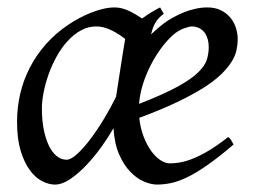

<svg xmlns="http://www.w3.org/2000/svg" viewBox="-20 -477 687 517"><path d="M444.8 -381.8Q428.7 -367.2 413.3 -346.2Q397.9 -325.2 385.5 -300.8Q373 -276.4 364.7 -249.8Q356.4 -223.1 354.5 -197.3Q418.5 -222.2 455.8 -242.4Q493.2 -262.7 512.2 -280.8Q531.2 -298.8 536.6 -315.4Q542 -332 542 -349.1Q542 -364.3 538.1 -375.2Q534.2 -386.2 527.8 -392.8Q521.5 -399.4 513.4 -402.6Q505.4 -405.8 497.1 -405.8Q489.3 -405.8 474.1 -400.1Q459 -394.5 444.8 -381.8ZM292.5 -216.3Q295.9 -238.3 299.6 -262.2Q303.2 -286.1 306.6 -307.6Q310.1 -329.1 312.7 -345.9Q315.4 -362.8 316.9 -371.1V-372.1Q309.6 -377.9 300.8 -383.8Q292 -389.6 282.2 -394.5Q272.5 -399.4 261.5 -402.6Q250.5 -405.8 238.8 -405.8Q216.8 -405.8 197.3 -394.8Q177.7 -383.8 161.4 -365.7Q145 -347.7 132.3 -324.5Q119.6 -301.3 110.8 -276.6Q102.1 -252 97.4 -228Q92.8 -204.1 92.8 -185.1Q92.8 -153.3 97.9 -127.9Q103 -102.5 111.8 -84.5Q120.6 -66.4 132.8 -56.6Q145 -46.9 159.2 -46.9Q170.9 -46.9 188 -62.5Q205.1 -78.1 223.6 -102.8Q242.2 -127.4 260.3 -157.5Q278.3 -187.5 292.5 -216.3ZM420.9 -439.9Q413.6 -434.1 408.4 -429Q403.3 -423.8 399.7 -418Q396 -412.1 392.8 -404.3Q389.6 -396.5 386.7 -384.3Q402.3 -399.4 419.9 -413.1Q431.6 -421.9 446 -429.9Q460.4 -438 475.8 -444.1Q491.2 -450.2 507.1 -453.6Q522.9 -457 538.1 -457Q559.1 -457 574.5 -449.5Q589.8 -441.9 600.1 -429.7Q610.4 -417.5 615.2 -402.1Q620.1 -386.7 620.1 -371.1Q620.1 -357.4 616.9 -342.3Q613.8 -327.1 603.8 -311Q593.8 -294.9 575.9 -277.3Q558.1 -259.8 528.6 -241Q499 -222.2 456.5 -201.9Q414.1 -181.6 355 -159.7Q357.9 -132.3 366.5 -109.9Q375 -87.4 386.5 -71.3Q397.9 -55.2 411.4 -46.1Q424.8 -37.1 438 -37.1Q448.2 -37.1 462.9 -39.3Q477.5 -41.5 496.8 -48.8Q516.1 -56.2 540.3 -70.3Q564.5 -84.5 594.2 -107.9Q599.6 -105 603 -98.4Q606.4 -91.8 608.9 -87.9Q568.4 -53.2 537.8 -32Q507.3 -10.7 483.2 0.7Q459 12.2 439.7 16.1Q420.4 20 402.8 20Q387.2 20 367.9 12Q348.6 3.9 331.1 -14.2Q313.5 -32.2 300.8 -61.3Q288.1 -90.3 285.6 -131.8Q272.9 -109.4 254.2 -83Q235.4 -56.6 213.9 -33.7Q192.4 -10.7 169.9 4.6Q147.5 20 127.9 20Q111.3 20 93.3 10.7Q75.2 1.5 60.3 -18.8Q45.4 -39.1 35.6 -71Q25.9 -103 25.9 -148.9Q25.9 -187.5 34.4 -224.4Q43 -261.2 60.3 -294.9Q77.6 -328.6 103.8 -358.2Q129.9 -387.7 165 -411.1Q178.2 -419.9 193.6 -428.2Q209 -436.5 225.1 -442.9Q241.2 -449.2 257.6 -453.1Q273.9 -457 289.1 -457Q299.3 -457 309.1 -454.3Q318.8 -451.7 328.1 -447.3Q337.4 -442.9 346.2 -437.5Q355 -432.1 362.8 -427.2Q374 -435.5 386.2 -443.1Q398.4 -450.7 411.1 -457Z"/></svg>

Font: Akkhara
Style: Italic
Weight: 400
Italic angle: -7°
Designer: J. Victor Gaultney
Version: Version 1.00 June 13, 2006, initial release